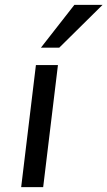

<svg xmlns="http://www.w3.org/2000/svg" viewBox="-20 -768 441 788"><path d="M66.9 0 127.4 -501H217.8L157.2 0ZM147.9 -572.3 285.2 -748H400.9L223.1 -572.3Z"/></svg>

Font: Ride
Style: Italic
Weight: 400
Version: Version 3.000